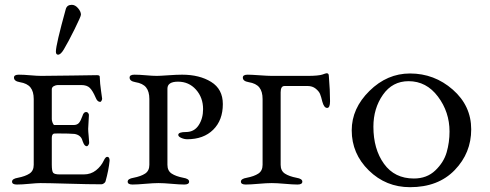

<svg xmlns="http://www.w3.org/2000/svg" viewBox="-20 -763 2036 797"><path d="M245 -558Q232 -536 221 -536Q212 -536 212 -549Q212 -577 253 -725Q258 -743 278 -743Q292 -743 304 -729Q316 -715 316 -702Q316 -695 289.5 -641.5Q263 -588 245 -558ZM151 -448Q200 -448 282 -449.5Q364 -451 382 -451Q394 -451 394 -445Q395 -415 399.5 -385.5Q404 -356 404 -353Q404 -350 401.5 -345Q399 -340 396 -340Q384 -340 377 -358Q365 -386 353 -398Q341 -410 317 -410H220Q212 -410 203.5 -405.5Q195 -401 195 -392V-268Q195 -262 198.5 -253Q202 -244 206 -244H285Q300 -244 307.5 -252.5Q315 -261 322 -281Q327 -298 337 -298Q343 -298 346.5 -293Q350 -288 349 -283Q346 -235 346 -228Q346 -218 348 -199Q350 -180 350 -173Q351 -168 347.5 -162Q344 -156 340 -156Q336 -156 332.5 -159.5Q329 -163 327.5 -166.5Q326 -170 324 -174.5Q322 -179 322 -180Q316 -202 290 -207Q270 -209 220 -209Q208 -209 204.5 -208.5Q201 -208 198 -204Q195 -200 195 -191V-80Q195 -53 200.5 -46Q206 -39 228 -39H328Q357 -39 378.5 -56Q400 -73 411 -97Q418 -112 425 -112Q435 -112 435 -96Q431 -56 418 -10Q417 -6 411.5 -2Q406 2 401 2Q348 2 263.5 -0.5Q179 -3 148 -3Q133 -3 102 0Q71 3 50 3Q30 3 30 -9Q30 -21 54 -25Q85 -31 102.5 -42.5Q120 -54 120 -79V-352Q120 -383 106.5 -400Q93 -417 62 -422Q38 -426 38 -441Q38 -453 58 -453Q78 -453 106 -450.5Q134 -448 151 -448Z M675 -79Q675 -54 692.5 -42.5Q710 -31 741 -25Q765 -21 765 -9Q765 3 745 3Q726 3 692.5 0Q659 -3 638 -3Q617 -3 583 0Q549 3 530 3Q510 3 510 -9Q510 -21 534 -25Q565 -31 582.5 -42.5Q600 -54 600 -79V-352Q600 -383 586.5 -400Q573 -417 542 -422Q518 -426 518 -441Q518 -453 538 -453Q558 -453 586 -450.5Q614 -448 631 -448Q643 -448 678.5 -450.5Q714 -453 736 -453Q808 -453 856.5 -423Q905 -393 905 -331Q905 -264 865 -224.5Q825 -185 757 -185Q745 -185 732.5 -190.5Q720 -196 720 -203Q720 -215 752 -215Q786 -215 804.5 -243Q823 -271 823 -310Q823 -358 793.5 -391Q764 -424 719 -424Q675 -424 675 -395Z M1258 -448Q1279 -448 1295 -449.5Q1311 -451 1318 -453.5Q1325 -456 1329.5 -457.5Q1334 -459 1336 -459Q1345 -459 1345 -448Q1350 -388 1350 -343Q1350 -315 1338 -315Q1325 -315 1318 -341Q1313 -362 1308.5 -373Q1304 -384 1290.5 -395Q1277 -406 1257 -406H1161Q1145 -406 1145 -380V-79Q1145 -54 1162.5 -42.5Q1180 -31 1211 -25Q1235 -21 1235 -9Q1235 3 1215 3Q1196 3 1162.5 0Q1129 -3 1108 -3Q1087 -3 1053 0Q1019 3 1000 3Q980 3 980 -9Q980 -21 1004 -25Q1035 -31 1052.5 -42.5Q1070 -54 1070 -79V-352Q1070 -383 1056.5 -400Q1043 -417 1012 -422Q988 -426 988 -441Q988 -453 1008 -453Q1022 -453 1057.5 -450.5Q1093 -448 1108 -448Z M1440 -222Q1440 -313 1513.5 -385.5Q1587 -458 1682 -458Q1783 -458 1859.5 -391Q1936 -324 1936 -226Q1936 -128 1867.5 -57Q1799 14 1682 14Q1582 14 1511 -55.5Q1440 -125 1440 -222ZM1676 -426Q1609 -426 1569.5 -369.5Q1530 -313 1530 -237Q1530 -144 1574 -83Q1618 -22 1698 -22Q1752 -22 1787 -55.5Q1822 -89 1834 -130.5Q1846 -172 1846 -217Q1846 -298 1798 -362Q1750 -426 1676 -426Z"/></svg>

Font: EB Garamond SC 12
Style: Regular
Weight: 400
Version: Version 0.016 ; ttfautohint (v0.97) -l 8 -r 50 -G 200 -x 0 -